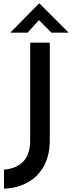

<svg xmlns="http://www.w3.org/2000/svg" viewBox="-20 -986 434 1157"><path d="M280 -142Q280 -50 244.5 14.5Q209 79 146.5 113.5Q84 148 4 151V36Q73 32 117.5 -10Q162 -52 162 -145V-729H280ZM290 -789 215 -865 146 -789H42L216 -966H217L394 -789Z"/></svg>

Font: Reem Kufi Medium
Style: Regular
Weight: 500
Designer: Khaled Hosny
Version: Version 1.001